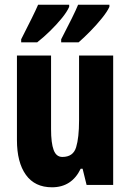

<svg xmlns="http://www.w3.org/2000/svg" viewBox="-20 -786 554 816"><path d="M461 -550V0H348L331 -69H323Q285 10 201 10Q128 10 90 -43Q52 -96 52 -191V-550H197V-237Q197 -178 208 -148.5Q219 -119 245 -119Q291 -119 303.5 -160Q316 -201 316 -274V-550ZM445 -757Q436 -737 413.5 -709Q391 -681 364 -653.5Q337 -626 314 -606H240V-619Q266 -669 285 -707.5Q304 -746 312 -766H445ZM274 -757Q265 -736 243 -709Q221 -682 193.5 -655Q166 -628 138 -606H70V-619Q96 -670 115 -708.5Q134 -747 142 -766H274Z"/></svg>

Font: Noto Sans ExtraCondensed ExtraBold
Style: Regular
Weight: 800
Width: 2
Designer: Monotype Design Team
Foundry: Monotype Imaging Inc.
Version: Version 2.013; ttfautohint (v1.8.4.7-5d5b)